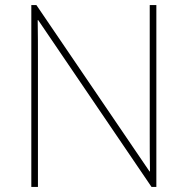

<svg xmlns="http://www.w3.org/2000/svg" viewBox="-20 -800 738 754"><path d="M594 -66V-780H568V-277C568 -231 568 -177 569 -127H567L123 -780H103V-66H129V-568C129 -621 129 -663 128 -721H130L575 -66Z"/></svg>

Font: Noto Sans Malayalam UI Thin
Style: Regular
Weight: 100
Designer: Jelle Bosma - Monotype Design Team
Foundry: Monotype Imaging Inc.
Version: Version 2.104